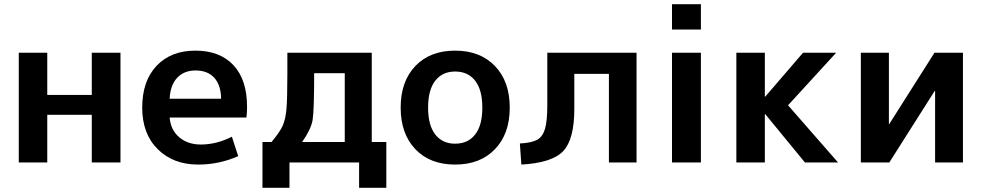

<svg xmlns="http://www.w3.org/2000/svg" viewBox="-20 -770 4653 910"><path d="M204 -226V0H69V-520H204V-320H415V-520H551V0H415V-226Z M784 -302H1028Q1027 -367 995.5 -401.5Q964 -436 907 -436Q852 -436 819.5 -401Q787 -366 784 -302ZM784 -213Q789 -154 829.5 -119.5Q870 -85 932 -85Q1006 -85 1079 -122L1109 -30Q1019 10 919 10Q801 10 727.5 -63Q654 -136 654 -260Q654 -386 722 -458Q790 -530 906 -530Q1022 -530 1086.5 -461Q1151 -392 1151 -263Q1151 -238 1148 -213Z M1412 -97H1614V-423H1469Q1469 -244 1461.5 -200.5Q1454 -157 1412 -97ZM1267 -97Q1307 -145 1320 -174.5Q1333 -204 1337.5 -251.5Q1342 -299 1342 -423V-520H1742V-97H1811V120H1682V0H1352V120H1224V-97Z M1948.5 -457Q2018 -530 2137 -530Q2256 -530 2326 -457Q2396 -384 2396 -260Q2396 -136 2326 -63Q2256 10 2137 10Q2018 10 1948.5 -63Q1879 -136 1879 -260Q1879 -384 1948.5 -457ZM2137 -89Q2198 -89 2232 -132.5Q2266 -176 2266 -260Q2266 -344 2232 -387.5Q2198 -431 2137 -431Q2077 -431 2043 -387.5Q2009 -344 2009 -260Q2009 -176 2043 -132.5Q2077 -89 2137 -89Z M2997 0H2866V-420H2702V-253Q2702 -109 2649 -53.5Q2596 2 2451 10L2444 -90Q2500 -93 2526 -107.5Q2552 -122 2563 -159Q2574 -196 2574 -272V-520H2997Z M3165 0V-520H3302V0ZM3165 -630V-750H3302V-630Z M3607 -312 3786 -520H3943L3715 -271L3952 0H3795L3607 -229H3605V0H3470V-520H3605V-312Z M4193 -520V-181H4194L4409 -520H4544V0H4412V-339H4410L4195 0H4060V-520Z"/></svg>

Font: Mplus 1p Bold
Style: Bold
Weight: 700
Version: Version 1.061